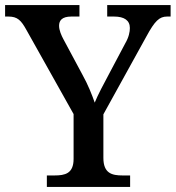

<svg xmlns="http://www.w3.org/2000/svg" viewBox="-24 -734 690 754"><path d="M160 0H487V-45H457C416 -45 382 -53 382 -114V-285L551 -591C584 -652 602 -669 632 -669H646V-714H397V-669H424C464 -669 486 -654 486 -624C486 -609 482 -588 468 -564L406 -447C383 -404 360 -361 348 -331C337 -362 322 -401 299 -442L225 -580C217 -595 208 -615 208 -633C208 -653 219 -669 256 -669H288V-714H-4V-669H9C45 -669 59 -654 80 -616L265 -286V-110C265 -52 231 -45 190 -45H160Z"/></svg>

Font: Noto Serif Yezidi Medium
Style: Regular
Weight: 500
Designer: Dalton Maag Ltd
Foundry: Dalton Maag Ltd
Version: Version 1.001